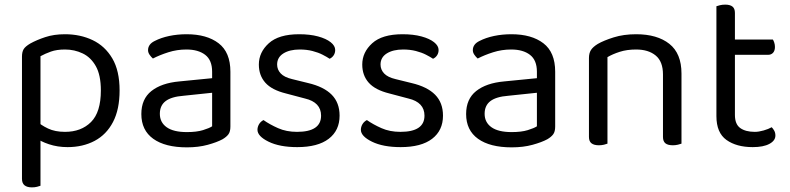

<svg xmlns="http://www.w3.org/2000/svg" viewBox="-20 -623 3413 830"><path d="M272 13Q338 13 389 -14Q440 -41 468.5 -95.5Q497 -150 497 -232Q497 -317 465.5 -370.5Q434 -424 380.5 -449.5Q327 -475 261 -475Q213 -475 175.5 -462.5Q138 -450 111 -435Q89 -422 82 -410Q75 -398 75 -378V-48H155V-380Q175 -391 200 -400Q225 -409 261 -409Q302 -409 337.5 -392Q373 -375 394.5 -336.5Q416 -298 416 -232Q416 -138 373.5 -95.5Q331 -53 261 -53Q218 -53 187.5 -67.5Q157 -82 137 -101V-27Q154 -12 191.5 0.5Q229 13 272 13ZM155 -75 75 -77V150Q75 169 86 178Q97 187 118 187Q130 187 140 184.5Q150 182 155 180Z M788 -52Q830 -52 857.5 -60.5Q885 -69 897 -77V-222L773 -209Q721 -205 696 -186Q671 -167 671 -131Q671 -94 700.5 -73Q730 -52 788 -52ZM787 -475Q874 -475 925 -436Q976 -397 976 -313V-76Q976 -54 967.5 -42.5Q959 -31 942 -21Q918 -8 878 3Q838 14 788 14Q694 14 642.5 -23Q591 -60 591 -130Q591 -195 634.5 -229.5Q678 -264 755 -271L897 -285V-313Q897 -363 867 -386Q837 -409 786 -409Q745 -409 707.5 -397Q670 -385 641 -370Q633 -377 626.5 -386.5Q620 -396 620 -406Q620 -432 649 -446Q676 -460 711.5 -467.5Q747 -475 787 -475Z M1448 -123Q1448 -59 1401 -23Q1354 13 1265 13Q1189 13 1141 -10.5Q1093 -34 1093 -62Q1093 -74 1099.5 -85.5Q1106 -97 1119 -104Q1146 -85 1182 -69Q1218 -53 1264 -53Q1368 -53 1368 -123Q1368 -152 1350.5 -170.5Q1333 -189 1299 -197L1216 -219Q1155 -234 1127 -265.5Q1099 -297 1099 -344Q1099 -397 1142 -436Q1185 -475 1273 -475Q1320 -475 1355 -465.5Q1390 -456 1409.5 -440.5Q1429 -425 1429 -407Q1429 -394 1422.5 -384Q1416 -374 1405 -369Q1393 -377 1374.5 -386.5Q1356 -396 1331 -402.5Q1306 -409 1276 -409Q1232 -409 1205 -392Q1178 -375 1178 -344Q1178 -322 1193.5 -305.5Q1209 -289 1243 -281L1312 -264Q1380 -248 1414 -213.5Q1448 -179 1448 -123Z M1895 -123Q1895 -59 1848 -23Q1801 13 1712 13Q1636 13 1588 -10.5Q1540 -34 1540 -62Q1540 -74 1546.5 -85.5Q1553 -97 1566 -104Q1593 -85 1629 -69Q1665 -53 1711 -53Q1815 -53 1815 -123Q1815 -152 1797.5 -170.5Q1780 -189 1746 -197L1663 -219Q1602 -234 1574 -265.5Q1546 -297 1546 -344Q1546 -397 1589 -436Q1632 -475 1720 -475Q1767 -475 1802 -465.5Q1837 -456 1856.5 -440.5Q1876 -425 1876 -407Q1876 -394 1869.5 -384Q1863 -374 1852 -369Q1840 -377 1821.5 -386.5Q1803 -396 1778 -402.5Q1753 -409 1723 -409Q1679 -409 1652 -392Q1625 -375 1625 -344Q1625 -322 1640.5 -305.5Q1656 -289 1690 -281L1759 -264Q1827 -248 1861 -213.5Q1895 -179 1895 -123Z M2192 -52Q2234 -52 2261.5 -60.5Q2289 -69 2301 -77V-222L2177 -209Q2125 -205 2100 -186Q2075 -167 2075 -131Q2075 -94 2104.5 -73Q2134 -52 2192 -52ZM2191 -475Q2278 -475 2329 -436Q2380 -397 2380 -313V-76Q2380 -54 2371.5 -42.5Q2363 -31 2346 -21Q2322 -8 2282 3Q2242 14 2192 14Q2098 14 2046.5 -23Q1995 -60 1995 -130Q1995 -195 2038.5 -229.5Q2082 -264 2159 -271L2301 -285V-313Q2301 -363 2271 -386Q2241 -409 2190 -409Q2149 -409 2111.5 -397Q2074 -385 2045 -370Q2037 -377 2030.5 -386.5Q2024 -396 2024 -406Q2024 -432 2053 -446Q2080 -460 2115.5 -467.5Q2151 -475 2191 -475Z M2926 -305V-203H2846V-301Q2846 -357 2814.5 -383Q2783 -409 2730 -409Q2690 -409 2659 -399Q2628 -389 2606 -376V-203H2526V-372Q2526 -393 2534.5 -406.5Q2543 -420 2564 -433Q2590 -448 2633 -461.5Q2676 -475 2730 -475Q2821 -475 2873.5 -433.5Q2926 -392 2926 -305ZM2526 -258H2606V-2Q2601 0 2591 2.5Q2581 5 2569 5Q2548 5 2537 -3.5Q2526 -12 2526 -31ZM2846 -258H2926V-2Q2921 0 2910.5 2.5Q2900 5 2889 5Q2867 5 2856.5 -3.5Q2846 -12 2846 -31Z M3077 -264H3157V-126Q3157 -86 3180 -69.5Q3203 -53 3243 -53Q3260 -53 3281 -59Q3302 -65 3316 -73Q3322 -67 3327 -58Q3332 -49 3332 -37Q3332 -15 3306 -1Q3280 13 3234 13Q3164 13 3120.5 -18Q3077 -49 3077 -121ZM3118 -386V-452H3321Q3324 -448 3327 -439Q3330 -430 3330 -420Q3330 -404 3322 -395Q3314 -386 3300 -386ZM3157 -234H3077V-596Q3082 -598 3092.5 -600.5Q3103 -603 3115 -603Q3136 -603 3146.5 -594.5Q3157 -586 3157 -567Z"/></svg>

Font: Baloo Bhaijaan 2
Style: Regular
Weight: 400
Designer: Sanskriti Dholi, Noopur Datye and Ek Type
Foundry: Ek Type
Version: Version 1.701